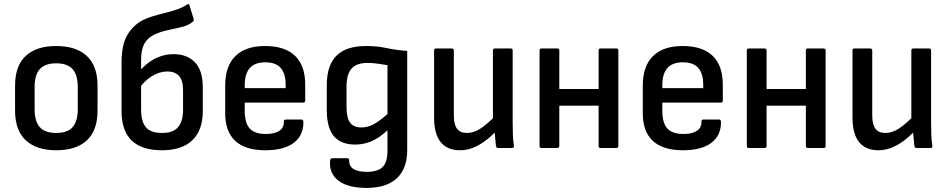

<svg xmlns="http://www.w3.org/2000/svg" viewBox="-20 -727 4659 943"><path d="M256 11Q159 11 106.5 -38Q54 -87 54 -183V-307Q54 -403 106 -452Q158 -501 256 -501Q354 -501 406.5 -452Q459 -403 459 -307V-183Q459 -87 407 -38Q355 11 256 11ZM256 -74Q311 -74 336.5 -102.5Q362 -131 362 -191V-299Q362 -359 336.5 -387.5Q311 -416 256 -416Q201 -416 175.5 -387.5Q150 -359 150 -299V-191Q150 -131 175.5 -102.5Q201 -74 256 -74Z M776 11Q676 11 626.5 -37Q577 -85 577 -182V-417Q577 -503 602.5 -550Q628 -597 674 -624Q700 -638 730 -647Q760 -656 790.5 -663.5Q821 -671 849 -680.5Q877 -690 899 -705Q904 -708 907 -707Q910 -706 911 -700L931 -634Q933 -625 927 -620Q905 -602 871.5 -594Q838 -586 802.5 -578.5Q767 -571 736 -556Q703 -540 688 -510.5Q673 -481 673 -435V-189Q673 -129 697 -101.5Q721 -74 776 -74Q831 -74 855 -103Q879 -132 879 -188V-284Q879 -333 859 -354.5Q839 -376 802 -376Q764 -376 727 -353.5Q690 -331 664 -293L663 -375Q684 -400 710 -419.5Q736 -439 767 -450Q798 -461 832 -461Q899 -461 937.5 -421Q976 -381 976 -298V-182Q976 -87 924.5 -38Q873 11 776 11Z M1283 11Q1186 11 1136 -34.5Q1086 -80 1086 -171V-307Q1086 -402 1136 -451.5Q1186 -501 1282 -501Q1379 -501 1429 -453Q1479 -405 1479 -311V-233Q1479 -223 1469 -223H1182V-182Q1182 -123 1206.5 -96Q1231 -69 1286 -69Q1329 -69 1352 -84.5Q1375 -100 1374 -130Q1374 -140 1385 -140H1460Q1468 -140 1470 -131Q1472 -63 1423.5 -26Q1375 11 1283 11ZM1182 -294H1383V-309Q1383 -366 1358.5 -393.5Q1334 -421 1283 -421Q1232 -421 1207 -393Q1182 -365 1182 -309Z M1781 196Q1689 196 1642.5 160.5Q1596 125 1601 64Q1602 50 1612 50H1686Q1695 50 1695 62Q1694 89 1716.5 103Q1739 117 1781 117Q1836 117 1859.5 93Q1883 69 1883 16V-21Q1883 -38 1883 -54Q1883 -70 1883 -86H1882Q1843 -50 1805 -33.5Q1767 -17 1724 -17Q1654 -17 1619.5 -58.5Q1585 -100 1585 -186V-309Q1585 -406 1632.5 -453.5Q1680 -501 1778 -501Q1833 -501 1878.5 -491Q1924 -481 1980 -477V8Q1980 71 1957 112.5Q1934 154 1889.5 175Q1845 196 1781 196ZM1756 -101Q1785 -101 1814.5 -116.5Q1844 -132 1883 -167V-407Q1860 -411 1833.5 -414.5Q1807 -418 1785 -418Q1732 -418 1707 -390.5Q1682 -363 1682 -302V-199Q1682 -148 1699.5 -124.5Q1717 -101 1756 -101Z M2239 11Q2177 11 2144.5 -29Q2112 -69 2112 -149V-479Q2112 -489 2121 -489H2198Q2209 -489 2209 -479V-160Q2209 -116 2224.5 -95Q2240 -74 2273 -74Q2307 -74 2340.5 -96Q2374 -118 2417 -162L2421 -88Q2393 -57 2363 -35Q2333 -13 2302.5 -1Q2272 11 2239 11ZM2428 0Q2418 0 2416 -9Q2414 -29 2412 -50.5Q2410 -72 2408 -93L2401 -132V-479Q2401 -489 2411 -489H2488Q2498 -489 2498 -479V-123Q2498 -93 2499 -65Q2500 -37 2504 -11Q2506 0 2493 0Z M2930 0Q2920 0 2920 -10V-479Q2920 -489 2930 -489H3007Q3017 -489 3017 -479V-10Q3017 0 3007 0ZM2639 0Q2630 0 2630 -10V-479Q2630 -489 2639 -489H2716Q2727 -489 2727 -479V-10Q2727 0 2716 0ZM2713 -208V-290H2938V-208Z M3334 11Q3237 11 3187 -34.5Q3137 -80 3137 -171V-307Q3137 -402 3187 -451.5Q3237 -501 3333 -501Q3430 -501 3480 -453Q3530 -405 3530 -311V-233Q3530 -223 3520 -223H3233V-182Q3233 -123 3257.5 -96Q3282 -69 3337 -69Q3380 -69 3403 -84.5Q3426 -100 3425 -130Q3425 -140 3436 -140H3511Q3519 -140 3521 -131Q3523 -63 3474.5 -26Q3426 11 3334 11ZM3233 -294H3434V-309Q3434 -366 3409.5 -393.5Q3385 -421 3334 -421Q3283 -421 3258 -393Q3233 -365 3233 -309Z M3948 0Q3938 0 3938 -10V-479Q3938 -489 3948 -489H4025Q4035 -489 4035 -479V-10Q4035 0 4025 0ZM3657 0Q3648 0 3648 -10V-479Q3648 -489 3657 -489H3734Q3745 -489 3745 -479V-10Q3745 0 3734 0ZM3731 -208V-290H3956V-208Z M4294 11Q4232 11 4199.5 -29Q4167 -69 4167 -149V-479Q4167 -489 4176 -489H4253Q4264 -489 4264 -479V-160Q4264 -116 4279.5 -95Q4295 -74 4328 -74Q4362 -74 4395.5 -96Q4429 -118 4472 -162L4476 -88Q4448 -57 4418 -35Q4388 -13 4357.5 -1Q4327 11 4294 11ZM4483 0Q4473 0 4471 -9Q4469 -29 4467 -50.5Q4465 -72 4463 -93L4456 -132V-479Q4456 -489 4466 -489H4543Q4553 -489 4553 -479V-123Q4553 -93 4554 -65Q4555 -37 4559 -11Q4561 0 4548 0Z"/></svg>

Font: Sofia Sans Semi Condensed SemiBold
Style: Regular
Weight: 600
Designer: Botio Nikoltchev, Ani Petrova
Foundry: lettersoup
Version: Version 4.100